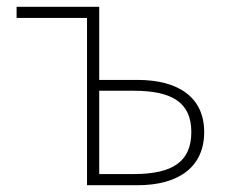

<svg xmlns="http://www.w3.org/2000/svg" viewBox="-20 -547 672 567"><path d="M237 0H386C509 0 583 -55 583 -157C583 -258 509 -311 386 -311H273V-527H29V-494H237ZM273 -33V-279H375C490 -279 545 -243 545 -157C545 -70 490 -33 375 -33Z"/></svg>

Font: Noto Sans JP Thin
Style: Regular
Weight: 100
Designer: Ryoko NISHIZUKA 西塚涼子 (kana, bopomofo & ideographs); Paul D. Hunt (Latin, Greek & Cyrillic); Sandoll Communications 산돌커뮤니
Foundry: Adobe
Version: Version 2.004;hotconv 1.0.118;makeotfexe 2.5.65603